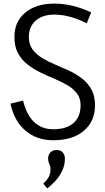

<svg xmlns="http://www.w3.org/2000/svg" viewBox="-20 -764 585 1065"><path d="M276 14Q184 14 121.5 -39Q59 -92 38 -189L108 -206Q147 -47 276 -47Q348 -47 387.5 -81.5Q427 -116 427 -180Q427 -219 407 -245.5Q387 -272 354.5 -291Q322 -310 283 -326.5Q244 -343 204.5 -362Q165 -381 132.5 -406.5Q100 -432 80 -468.5Q60 -505 60 -559Q60 -644 120 -694Q180 -744 281 -744Q331 -744 380.5 -732.5Q430 -721 486 -695L461 -635Q365 -683 281 -683Q216 -683 178 -649.5Q140 -616 140 -559Q140 -518 160 -490.5Q180 -463 212.5 -443Q245 -423 284.5 -406.5Q324 -390 363 -372Q402 -354 434.5 -329Q467 -304 487 -268Q507 -232 507 -180Q507 -91 445 -38.5Q383 14 276 14ZM242 281 220 255Q239 237 249.5 219Q260 201 260 176Q260 159 253.5 145.5Q247 132 247 115Q247 95 259.5 81.5Q272 68 294 68Q316 68 328 81.5Q340 95 340 115Q340 155 323 187.5Q306 220 283.5 243.5Q261 267 242 281Z"/></svg>

Font: Fauna One
Style: Regular
Weight: 400
Designer: Eduardo Rodriguez Tunni
Foundry: Eduardo Rodriguez Tunni
Version: Version 2.001; ttfautohint (v1.8.4.7-5d5b);gftools[0.9.23]